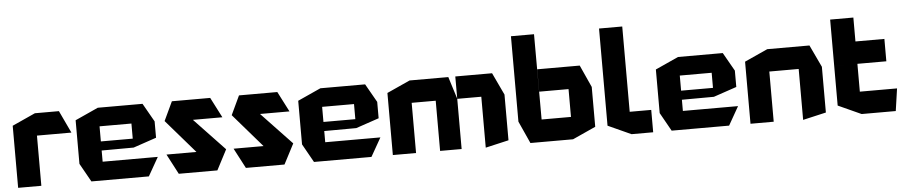

<svg xmlns="http://www.w3.org/2000/svg" viewBox="-43 -1067 6428 1368"><g transform="rotate(-5 3170.5 -382.5)"><path d="M41 0V-444L206 -519H207V0ZM207 -359V-519H378L453 -360V-359Z M565 0 491 -132V-133H1051V-132L976 0ZM491 -133V-444L656 -519H657V-133ZM657 -213V-278H885V-214ZM657 -386V-519H976L1051 -387V-386ZM885 -214V-386H1051V-270L886 -214Z M1203 -374 1186 -519H1460L1534 -375V-374ZM1366 -101 1122 -383 1186 -519 1541 -145V-144ZM1190 0 1115 -143V-144H1541L1466 0Z M1683 -374 1666 -519H1940L2014 -375V-374ZM1846 -101 1602 -383 1666 -519 2021 -145V-144ZM1670 0 1595 -143V-144H2021L1946 0Z M2157 0 2083 -132V-133H2643V-132L2568 0ZM2083 -133V-444L2248 -519H2249V-133ZM2249 -213V-278H2477V-214ZM2249 -386V-519H2568L2643 -387V-386ZM2477 -214V-386H2643V-270L2478 -214Z M2721 0V-444L2886 -519H2887V0ZM3059 0V-359H3213V0ZM2887 -359V-519H3163L3213 -360V-359ZM3385 5V-359H3551V-33L3386 5ZM3213 -359V-519H3476L3551 -360V-359Z M3633 -160V-770H3798L3799 -160ZM3705 0 3633 -159V-160H4009V0ZM4009 0V-359H4175V-75L4010 0ZM3799 -359V-519H4103L4175 -360V-359Z M4428 0 4263 -75V-770H4429V0ZM4429 0V-160H4583V0Z M4715 0 4641 -132V-133H5201V-132L5126 0ZM4641 -133V-444L4806 -519H4807V-133ZM4807 -213V-278H5035V-214ZM4807 -386V-519H5126L5201 -387V-386ZM5035 -214V-386H5201V-270L5036 -214Z M5279 0V-444L5444 -519H5445V0ZM5655 5V-359H5821V-33L5656 5ZM5445 -359V-519H5746L5821 -360V-359Z M5909 -359V-690H6075V-519L5910 -359ZM5910 -359 6075 -519H6282V-359ZM6074 0 5909 -75V-359H6075V0ZM6075 0V-160H6341V-159L6318 0Z"/></g></svg>

Font: Foldit
Style: Bold
Weight: 700
Version: Version 1.003